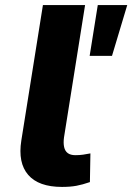

<svg xmlns="http://www.w3.org/2000/svg" viewBox="-20 -725 521 756"><path d="M224 11Q132 11 91 -36.5Q50 -84 64 -172L149 -705H315L232 -184Q229 -162 232.5 -146Q236 -130 247 -122Q258 -114 277 -114Q293 -114 307 -116Q321 -118 336 -121L334 -8Q305 2 281 6.5Q257 11 224 11ZM333 -505 365 -705H481L421 -505Z"/></svg>

Font: Nunito Sans 6pt ExtraBold
Style: Italic
Weight: 800
Italic angle: -9°
Version: Version 3.101;gftools[0.9.27]